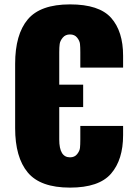

<svg xmlns="http://www.w3.org/2000/svg" viewBox="-20 -842 608 875"><path d="M299 13Q164 13 106.5 -56Q49 -125 49 -258V-551Q49 -685 106.5 -753.5Q164 -822 299 -822Q432 -822 486.5 -760.5Q541 -699 541 -588V-534H346V-604Q346 -628 344.5 -642Q343 -656 331.5 -670.5Q320 -685 299 -685Q278 -685 266 -670.5Q254 -656 252 -641.5Q250 -627 250 -604V-456H359V-354H250V-206Q250 -125 299 -125Q320 -125 331.5 -139.5Q343 -154 344.5 -168Q346 -182 346 -206V-268H541V-226Q541 -114 486 -50.5Q431 13 299 13Z"/></svg>

Font: Oswald Heavy
Style: Regular
Weight: 400
Designer: Vernon Adams
Foundry: Vernon Adams
Version: Version 4.101